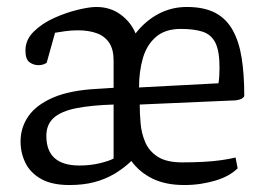

<svg xmlns="http://www.w3.org/2000/svg" viewBox="-20 -523 761 551"><path d="M179 8Q129 8 98 -9.5Q67 -27 53 -55.5Q39 -84 39 -117Q39 -157 61.5 -189.5Q84 -222 132.5 -243Q181 -264 259 -268L306 -271V-350Q306 -381 293.5 -400Q281 -419 258 -427.5Q235 -436 203 -436Q185 -436 167 -433.5Q149 -431 138 -429L114 -343Q110 -340 104 -338Q98 -336 90 -336Q76 -336 64.5 -344.5Q53 -353 53 -378Q53 -409 77 -432.5Q101 -456 135.5 -471.5Q170 -487 203.5 -495Q237 -503 256 -503Q297 -503 326.5 -481Q356 -459 369 -427Q397 -463 434.5 -483Q472 -503 516 -503Q565 -503 597 -486.5Q629 -470 647.5 -437Q666 -404 673.5 -357Q681 -310 681 -248Q681 -246 678 -243Q675 -240 669.5 -238Q664 -236 656 -235L381 -223Q381 -198 383.5 -169Q386 -140 397 -114.5Q408 -89 433 -73Q458 -57 503 -57Q534 -57 563 -58.5Q592 -60 616 -63.5Q640 -67 656 -71L662 -40Q651 -29 635 -20Q619 -11 599 -5Q579 1 556.5 4.5Q534 8 509 8Q455 8 417.5 -10.5Q380 -29 357 -61Q335 -40 309 -24.5Q283 -9 251.5 -0.5Q220 8 179 8ZM208 -48Q239 -48 266 -54.5Q293 -61 306 -68V-223Q242 -221 199 -212.5Q156 -204 134.5 -185Q113 -166 113 -133Q113 -48 208 -48ZM379 -272 607 -284Q610 -302 610 -329Q610 -377 598 -400.5Q586 -424 561.5 -432Q537 -440 499 -440Q454 -440 427.5 -417Q401 -394 390 -356Q379 -318 379 -272Z"/></svg>

Font: Faustina Light
Style: Regular
Weight: 300
Designer: Alfonso Garcia
Foundry: http://www.omnibus-type.com
Version: Version 1.200